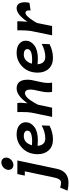

<svg xmlns="http://www.w3.org/2000/svg" viewBox="747 -1668 1030 2830"><g transform="rotate(-90 1262.0 -253.0)"><path d="M245.1 -570.3Q208.5 -570.3 187.5 -596.7Q172.9 -614.7 172.9 -642.1Q172.9 -650.4 174.8 -659.2Q182.6 -696.3 214.4 -722.2Q246.1 -748 282.7 -748Q318.8 -748 339.8 -722.2Q354.5 -703.6 354.5 -677.7Q354.5 -668.5 352.5 -659.2Q345.2 -622.6 313.2 -596.4Q281.2 -570.3 245.1 -570.3ZM-18.6 241.7Q-73.7 241.7 -133.3 227.1L-87.9 117.7Q-55.2 131.8 -12.2 131.8Q39.1 131.8 60.5 30.8L151.9 -402.3H88.4L111.8 -512.2H312L188.5 70.8Q152.3 241.7 -18.6 241.7Z M589.4 -294.4Q751 -294.4 751 -363.8Q751 -389.2 730 -403.3Q709 -417.5 672.9 -417.5Q571.3 -417.5 536.1 -297.4Q564.5 -294.4 589.4 -294.4ZM620.6 12.7Q521 12.7 462.6 -48.6Q404.3 -109.9 404.3 -211.4Q404.3 -349.6 490.7 -436.3Q577.1 -522.9 696.8 -522.9Q781.7 -522.9 828.4 -484.9Q875 -446.8 875 -388.7Q875 -314.5 806.6 -262.2Q738.3 -210 609.9 -210Q570.3 -210 527.3 -213.9Q537.1 -100.6 637.2 -100.6Q730 -100.6 828.1 -153.8L824.2 -37.6Q725.6 12.7 620.6 12.7Z M1459.5 0H1322.8Q1317.4 -21.5 1317.4 -60.5Q1317.4 -116.2 1337.4 -199.2Q1357.4 -282.2 1357.4 -313.5Q1357.4 -399.4 1304.7 -399.4Q1253.9 -399.4 1201.9 -322.8Q1149.9 -246.1 1132.8 -205.6L1089.8 0H954.1L1017.6 -309.1Q1025.9 -350.1 1025.9 -460Q1025.9 -484.9 1024.9 -512.7H1159.2Q1162.6 -485.8 1162.6 -461.4Q1162.6 -439.5 1154.8 -363.3Q1267.6 -522.9 1373.5 -522.9Q1502.4 -522.9 1502.4 -358.9Q1502.4 -310.5 1478.5 -216.3Q1454.6 -122.1 1454.6 -63.5Q1454.6 -23.4 1459.5 0Z M1791.5 -294.4Q1953.1 -294.4 1953.1 -363.8Q1953.1 -389.2 1932.1 -403.3Q1911.1 -417.5 1875 -417.5Q1773.4 -417.5 1738.3 -297.4Q1766.6 -294.4 1791.5 -294.4ZM1822.8 12.7Q1723.1 12.7 1664.8 -48.6Q1606.4 -109.9 1606.4 -211.4Q1606.4 -349.6 1692.9 -436.3Q1779.3 -522.9 1898.9 -522.9Q1983.9 -522.9 2030.5 -484.9Q2077.1 -446.8 2077.1 -388.7Q2077.1 -314.5 2008.8 -262.2Q1940.4 -210 1812 -210Q1772.5 -210 1729.5 -213.9Q1739.3 -100.6 1839.4 -100.6Q1932.1 -100.6 2030.3 -153.8L2026.4 -37.6Q1927.7 12.7 1822.8 12.7Z M2293 0H2156.2L2219.7 -309.1Q2225.1 -336.9 2228.5 -401.4Q2230.5 -432.1 2230.5 -472.7L2229.5 -512.7H2363.8Q2363.8 -482.9 2361.8 -442.4Q2358.9 -389.2 2356 -363.8Q2464.8 -522.9 2555.2 -522.9Q2643.6 -522.9 2643.6 -398.4Q2643.6 -369.6 2635.3 -334L2522.5 -316.9Q2523.9 -328.6 2523.9 -344.2Q2522.9 -392.6 2484.9 -392.6Q2455.1 -392.6 2403.1 -324Q2351.1 -255.4 2336.4 -213.4Z"/></g></svg>

Font: Cadman
Style: Bold Italic
Weight: 700
Italic angle: -12°
Designer: Paul James MIller
Foundry: High-Logic / Made with FontCreator
Version: Version 2.114;March 28, 2021;FontCreator 13.0.0.2683 64-bit